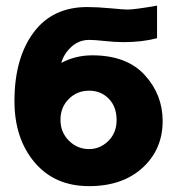

<svg xmlns="http://www.w3.org/2000/svg" viewBox="-20 -630 615 668"><path d="M30.3 -278.3Q30.3 -426.8 96.2 -516.1Q162.1 -605.5 283.2 -605.5Q318.4 -605.5 365.2 -601.1Q412.1 -596.7 422.9 -596.7Q448.2 -596.7 526.4 -610.4V-497.1Q474.6 -483.4 409.2 -483.4Q380.9 -483.4 344.7 -487.3Q308.6 -491.2 291 -491.2Q253.9 -491.2 227.5 -466.3Q201.2 -441.4 193.4 -411.1Q242.2 -437.5 300.8 -437.5Q420.9 -437.5 483.4 -369.1Q545.9 -300.8 545.9 -209Q545.9 -110.4 476.1 -46.4Q406.2 17.6 290 17.6Q169.9 17.6 100.1 -65.4Q30.3 -148.4 30.3 -278.3ZM190.4 -212.9Q190.4 -169.9 219.7 -140.6Q249 -111.3 290 -111.3Q328.1 -111.3 356.9 -139.6Q385.7 -168 385.7 -211.9Q385.7 -258.8 358.4 -286.6Q331.1 -314.5 290 -314.5Q248 -314.5 219.2 -285.6Q190.4 -256.8 190.4 -212.9Z"/></svg>

Font: Gothic A1 Black
Style: Regular
Weight: 900
Version: Version 2.50